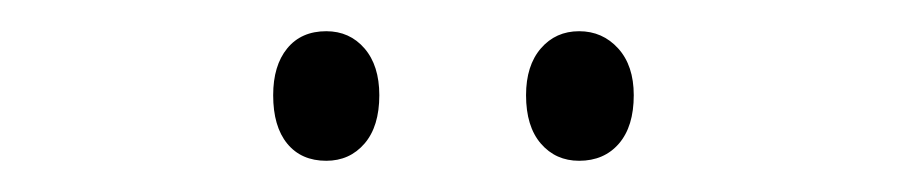

<svg xmlns="http://www.w3.org/2000/svg" viewBox="-20 -731 581 123"><path d="M155 -670Q155 -689 164 -700Q173 -711 189 -711Q204 -711 213.5 -700Q223 -689 223 -670Q223 -650 213.5 -639Q204 -628 189 -628Q173 -628 164 -639Q155 -650 155 -670ZM317 -670Q317 -689 326.5 -700Q336 -711 351 -711Q366 -711 376 -700Q386 -689 386 -670Q386 -650 376.5 -639Q367 -628 351 -628Q336 -628 326.5 -639Q317 -650 317 -670Z"/></svg>

Font: Noto Sans Khmer UI Condensed Light
Style: Regular
Weight: 300
Width: 3
Designer: Danh Hong and the Monotype Design Team
Foundry: Monotype Imaging Inc.
Version: Version 2.002; ttfautohint (v1.8.4.7-5d5b)